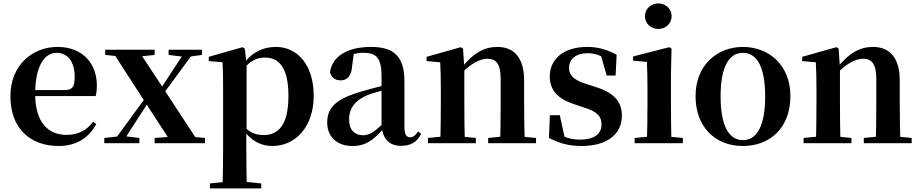

<svg xmlns="http://www.w3.org/2000/svg" viewBox="-20 -821 5277 1101"><path d="M316.2 16.2C415.4 16.2 489.6 -29.4 532.1 -109.9L514.2 -123.2C478.5 -75.9 432.1 -47.5 361.4 -47.5C257.6 -47.5 181.7 -117.3 181.7 -282.7C181.7 -444.8 236.5 -518 304.1 -518C367.5 -518 408.3 -468.1 408.3 -380.4C408.3 -325.7 395.6 -304.6 353.4 -304.6H98.1V-270.2H528.7C533.4 -288.1 535.4 -306.2 535.4 -330.9C535.4 -454.7 455.8 -551.9 309.4 -551.9C167.3 -551.9 39.6 -448.8 39.6 -268.8C39.6 -83.9 154.3 16.2 316.2 16.2Z M578 0H779.3V-29.9L695.6 -39.9H666.5L578 -29.9ZM623.7 0H679.4L773.3 -146L868.5 -291.7H873.2L851.4 -311.7ZM866.6 0H1155.2V-29.9L1041.6 -40.2H1004.4L866.6 -29.9ZM885.1 -239.8 1102.7 -535.7H1048L958.3 -399.1L868.8 -261.5H863.2ZM965.1 0H1122.5L916 -315.2L770.8 -535.7H618.1L814.7 -231.4ZM583.5 -506 692.2 -494.8H758.7L866.8 -506V-535.7H583.5ZM946.9 -506 1033 -495.5H1061.2L1138.3 -506V-535.7H946.9Z M1183.9 259.3H1478.1V230.8L1372.4 220.1H1293L1183.9 230.8ZM1256.4 259.3H1395.4C1393.4 175.6 1392.4 83.5 1392.4 13V-63L1394.1 -75.6V-455L1392.8 -460.8L1384.2 -540.9L1371.2 -550.4L1177.2 -495.2V-470.7L1256.4 -463.8C1258.4 -415.2 1259.4 -374.7 1259.4 -308.7V13.8C1259.4 83.8 1258.4 175.6 1256.4 259.3ZM1542.1 16.2C1673.8 16.2 1778.9 -93.2 1778.9 -271.4C1778.9 -449.4 1685.1 -551.9 1562.6 -551.9C1485.5 -551.9 1414.6 -517.8 1364.5 -437.5H1356.1L1371 -421.1C1420.8 -478.5 1458.2 -490.8 1499.6 -490.8C1582.6 -490.8 1634 -429.4 1634 -270.1C1634 -103.7 1575.1 -46.7 1494.1 -46.7C1448.2 -46.7 1414.8 -57.7 1377.6 -97.8L1359.1 -82.3H1371.3C1419 -11.6 1477.6 16.2 1542.1 16.2Z M1999.6 16.2C2080.4 16.2 2120.5 -18.5 2178.7 -82.4H2213.8L2198.3 -135.5C2130.4 -62.3 2095.2 -45.3 2063 -45.3C2014.3 -45.3 1981.8 -75.1 1981.8 -135.9C1981.8 -202.7 2018.7 -247.7 2090.1 -276.7C2125.3 -289.6 2183.3 -304.9 2237 -318.9V-344.4C2183.7 -331.6 2110.3 -313.4 2058.4 -297.9C1906 -255.1 1856.3 -204.1 1856.3 -117.6C1856.3 -33.9 1916.1 16.2 1999.6 16.2ZM2279.1 15.2C2335.2 15.2 2370.5 -5.4 2394.9 -53.4L2377.7 -67.2C2359.5 -41.2 2348.3 -33.8 2332.7 -33.8C2310.7 -33.8 2299.1 -48.4 2299.1 -94.8V-356.2C2299.1 -494.2 2241.2 -551.9 2108.1 -551.9C1967.4 -551.9 1884.8 -495.7 1872.2 -406.5C1879.9 -376.3 1901.6 -360.2 1933.3 -360.2C1966.7 -360.2 1995.1 -381.6 1998.9 -439.2L2009.1 -516.3L1946.8 -491.2C1994.9 -510.9 2028.8 -518.3 2063 -518.3C2140.1 -518.3 2167.9 -487.8 2167.9 -381.4V-94C2176 -26.4 2210.7 15.2 2279.1 15.2Z M2434 0H2708.6V-29.9L2602.7 -40.2H2539.6L2434 -29.9ZM2504.2 0H2645.6C2643.6 -50.2 2642.6 -165.6 2642.6 -234.8V-428L2635.2 -541.7L2622.2 -550.4L2426.1 -495.2V-470.7L2504.2 -463.8C2506.9 -415.2 2507.9 -376.3 2507.9 -310.2V-234.8C2507.9 -165.6 2506.9 -50.2 2504.2 0ZM2779.3 0H3053.9V-29.9L2945.8 -40.2H2883.2L2779.3 -29.9ZM2848 0H2989.2C2987.2 -50.2 2985.5 -162.8 2985.5 -234.8V-360.5C2985.5 -492.9 2924.8 -551.9 2832.5 -551.9C2759.8 -551.9 2695.8 -520.8 2620.9 -425.7H2605.6L2610.5 -383.3C2671.4 -454.2 2733 -484.2 2774.2 -484.2C2825 -484.2 2851 -454.1 2851 -369.8V-234.8C2851 -162.8 2850 -50.2 2848 0Z M3315.3 16.2C3461.7 16.2 3546.1 -51.5 3546.1 -158.3C3546.1 -236.2 3502.5 -288 3398.9 -321.1L3342.8 -339.1C3266.5 -362.6 3243.2 -391.5 3243.2 -431.8C3243.2 -482.7 3283 -515.8 3349.8 -515.8C3394.2 -515.8 3422.7 -503.8 3463 -477V-507.8L3420.6 -521.5L3459.1 -387.7H3510.1L3516.1 -507.2C3460 -536.5 3411.7 -551.9 3347.2 -551.9C3209.4 -551.9 3132.5 -480 3132.5 -382C3132.5 -300.5 3184.7 -251.5 3271.7 -223.9L3327.5 -204.9C3408.1 -180.9 3429.2 -151.4 3429.2 -107.2C3429.2 -51.4 3386.2 -20.4 3305.8 -20.4C3251.7 -20.4 3215.1 -33.6 3172.6 -62V-26L3220.6 -20.6L3190.1 -160.4H3133.2L3127.9 -30.3C3185.2 0.3 3241.9 16.2 3315.3 16.2Z M3619.2 0H3895.8V-29.9L3787.8 -40.2H3725.8L3619.2 -29.9ZM3689.6 0H3831.1C3828.4 -50.2 3827.4 -165.6 3827.4 -234.8V-387.9L3830.8 -541.7L3818.1 -550.4L3610.5 -497.4V-472.9L3689.6 -466.2C3691.6 -418.1 3692.9 -374.5 3692.9 -308V-234.8C3692.9 -165.6 3691.6 -50.2 3689.6 0ZM3754.8 -655C3797.1 -655 3831.3 -685.2 3831.3 -728.8C3831.3 -770.2 3797.1 -801.4 3754.8 -801.4C3712.9 -801.4 3678.5 -770.2 3678.5 -728.8C3678.5 -685.2 3712.9 -655 3754.8 -655Z M4240 16.2C4397.7 16.2 4512.4 -90.2 4512.4 -269.8C4512.4 -449.1 4388 -551.9 4240 -551.9C4092.7 -551.9 3968.6 -447.6 3968.6 -269.8C3968.6 -92.4 4081.5 16.2 4240 16.2ZM4240 -17.5C4159.3 -17.5 4112.2 -100.3 4112.2 -268.1C4112.2 -436.6 4159.3 -518 4240 -518C4321.2 -518 4367.7 -436.6 4367.7 -268.1C4367.7 -100.3 4321.2 -17.5 4240 -17.5Z M4588 0H4862.6V-29.9L4756.7 -40.2H4693.6L4588 -29.9ZM4658.2 0H4799.6C4797.6 -50.2 4796.6 -165.6 4796.6 -234.8V-428L4789.2 -541.7L4776.2 -550.4L4580.1 -495.2V-470.7L4658.2 -463.8C4660.9 -415.2 4661.9 -376.3 4661.9 -310.2V-234.8C4661.9 -165.6 4660.9 -50.2 4658.2 0ZM4933.3 0H5207.9V-29.9L5099.8 -40.2H5037.2L4933.3 -29.9ZM5002 0H5143.2C5141.2 -50.2 5139.5 -162.8 5139.5 -234.8V-360.5C5139.5 -492.9 5078.8 -551.9 4986.5 -551.9C4913.8 -551.9 4849.8 -520.8 4774.9 -425.7H4759.6L4764.5 -383.3C4825.4 -454.2 4887 -484.2 4928.2 -484.2C4979 -484.2 5005 -454.1 5005 -369.8V-234.8C5005 -162.8 5004 -50.2 5002 0Z"/></svg>

Font: Source Han Serif CN VF
Style: Regular
Weight: 250
Designer: Ryoko NISHIZUKA 西塚涼子 (kana & ideographs); Frank Grießhammer (Latin, Greek & Cyrillic); Wenlong ZHANG 张文龙 (bopomofo); San
Foundry: Adobe
Version: Version 2.002;hotconv 1.1.0;makeotfexe 2.6.0